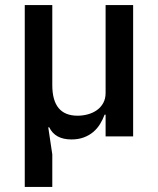

<svg xmlns="http://www.w3.org/2000/svg" viewBox="-20 -540 625 760"><path d="M78 200V-520H187V-203Q187 -82 287 -82Q308 -82 328 -87.5Q348 -93 363.5 -104Q379 -115 388.5 -132Q398 -149 398 -172V-520H507V0H398V-86H394Q387 -67 376 -49Q365 -31 349 -17.5Q333 -4 311.5 4Q290 12 263 12Q198 12 175 -36H171L187 71V200Z"/></svg>

Font: IBM Plex Sans Hebrew Medium
Style: Regular
Weight: 500
Designer: Mike Abbink, Paul van der Laan, Pieter van Rosmalen, Yanek Iontef
Foundry: Bold Monday
Version: Version 1.2